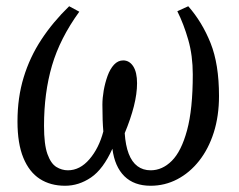

<svg xmlns="http://www.w3.org/2000/svg" viewBox="-20 -584 767 615"><path d="M188.5 11Q141.5 11 107.5 -11Q73.5 -33 54.8 -78.5Q36 -124 36 -195Q36 -271.5 55.8 -336.2Q75.5 -401 112.5 -457.2Q149.5 -513.5 201.5 -564L234 -546.5Q172 -461 146.5 -373.8Q121 -286.5 121 -181Q121 -121 132 -90.5Q143 -60 160.5 -49.2Q178 -38.5 197.5 -38.5Q236 -38.5 266.5 -74Q297 -109.5 311 -163Q309.5 -180 308.8 -199.8Q308 -219.5 308 -248.5Q308 -270 312.2 -294.2Q316.5 -318.5 324.5 -340.8Q332.5 -363 345.2 -376.8Q358 -390.5 374.5 -390.5Q394.5 -390.5 406.8 -371.5Q419 -352.5 419 -317.5Q419 -284 408.8 -243.5Q398.5 -203 379.5 -157.5Q382 -118.5 392.2 -91.8Q402.5 -65 420.2 -51.8Q438 -38.5 462.5 -38.5Q500 -38.5 530.5 -69Q561 -99.5 579.2 -166.8Q597.5 -234 597.5 -345.5Q597.5 -406 583 -456.5Q568.5 -507 548 -548L583 -564Q627.5 -513.5 654.5 -446Q681.5 -378.5 681.5 -276.5Q681.5 -212.5 664.8 -159.8Q648 -107 617.8 -68.8Q587.5 -30.5 547.8 -9.8Q508 11 462.5 11Q409.5 11 378.5 -19.5Q347.5 -50 340 -107.5Q310.5 -42 271.5 -15.5Q232.5 11 188.5 11Z"/></svg>

Font: Merriweather 36pt Light
Style: Italic
Weight: 300
Italic angle: -7.8°
Version: Version 2.101